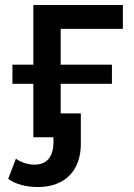

<svg xmlns="http://www.w3.org/2000/svg" viewBox="-20 -552 539 772"><path d="M430 -292H224V-436H474V-532H114V-292H30V-215H114V0H195V18C195 79 168 110 119 110C91 110 63 100 44 86L13 167C42 189 86 200 132 200C243 200 305 132 305 27V-96H224V-215H430Z"/></svg>

Font: Montserrat-Alt1 SemBd
Style: Regular
Weight: 600
Designer: Differentunic
Foundry: Differentunic
Version: Version 7.222